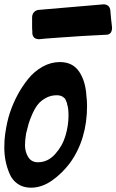

<svg xmlns="http://www.w3.org/2000/svg" viewBox="-32 -866 540 891"><path d="M180 -687 150 -684Q121 -684 118 -711V-720L117 -735V-785Q117 -799 125 -808.5Q133 -818 146 -820L450 -846Q477 -844 480 -818Q481 -805 483.5 -778.5Q486 -752 488 -738Q488 -708 465 -705L351 -699Q335 -698 248 -692Q199 -688 180 -687ZM369 -421Q372 -398 372 -375Q372 -220 293 -110Q256 -61 209 -28Q162 5 111 5Q76 5 50.5 -12.5Q25 -30 12.5 -59.5Q0 -89 -6 -119Q-12 -149 -12 -182Q-12 -217 -8 -245V-244Q0 -301 14 -343Q28 -385 49 -424.5Q70 -464 98.5 -499.5Q127 -535 165.5 -556.5Q204 -578 246 -578Q305 -578 335 -534Q365 -490 369 -421ZM144 -113Q190 -113 224 -151Q258 -189 272 -236.5Q286 -284 286 -330Q286 -365 279 -384L280 -383Q276 -396 272 -404Q268 -412 257.5 -418Q247 -424 231 -424Q204 -424 181 -411.5Q158 -399 144 -381.5Q130 -364 118 -337Q106 -310 100.5 -290.5Q95 -271 89 -246Q84 -214 84 -193Q84 -161 99 -137Q114 -113 144 -113Z"/></svg>

Font: Bangerz Fix
Style: Regular
Weight: 400
Designer: vernon adams
Foundry: Vernon Adams
Version: Version 2.10;December 28, 2023;FontCreator 13.0.0.2683 64-bi